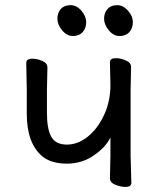

<svg xmlns="http://www.w3.org/2000/svg" viewBox="-20 -717 618 753"><path d="M472.2 16.1Q453.1 16.1 432.1 7.6Q411.1 -1 411.1 -18.1L413.1 -106V-178.2Q396 -141.1 349.1 -108.2Q302.2 -75.2 242.2 -75.2Q182.1 -75.2 147 -103Q85 -153.8 85 -271V-363.8L83 -470.2Q83 -486.8 106.9 -486.8Q126 -486.8 146 -478Q166 -469.2 166 -452.1L164.1 -363.8V-274.9Q164.1 -210 181.6 -179.9Q199.2 -149.9 242.2 -149.9Q285.2 -149.9 324 -180.9Q362.8 -211.9 387.9 -265.4Q413.1 -318.8 413.1 -384.8L411.1 -473.1Q411.1 -488.8 435.1 -488.8Q453.1 -488.8 473.6 -480Q494.1 -471.2 494.1 -454.1L492.2 -365.2V-106L495.1 0Q495.1 16.1 472.2 16.1ZM304 -590.8Q290 -575.7 266.1 -575.7Q242.2 -575.7 223.6 -598.1Q205.1 -620.6 205.1 -643.6Q205.1 -666.5 218.5 -681.6Q231.9 -696.8 256.1 -696.8Q280.3 -696.8 299.1 -675.3Q317.9 -653.8 317.9 -629.9Q317.9 -606 304 -590.8ZM487.1 -590.8Q473.1 -575.7 449.2 -575.7Q425.3 -575.7 406.7 -598.1Q388.2 -620.6 388.2 -643.6Q388.2 -666.5 401.6 -681.6Q415 -696.8 439 -696.8Q462.9 -696.8 481.9 -675.3Q501 -653.8 501 -629.9Q501 -606 487.1 -590.8Z"/></svg>

Font: LXGW WenKai GB Screen
Style: Regular
Weight: 400
Designer: LXGW / Fontworks Inc.
Foundry: LXGW / Fontworks Inc.
Version: Version 1.321;February 19, 2024;FontCreator 14.0.0.2901 64-b